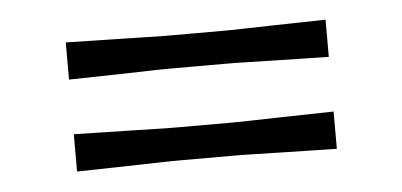

<svg xmlns="http://www.w3.org/2000/svg" viewBox="-29 -401 561 268"><g transform="rotate(-5 252.0 -267.5)"><path d="M70 -229.3Q115.6 -228.3 141.4 -227.8Q167.3 -227.3 183.1 -226.8Q198.9 -226.3 214 -226.3Q229.1 -226.3 251.5 -226.3Q274.9 -226.3 289.6 -226.3Q304.4 -226.3 320.1 -226.8Q335.9 -227.3 362.2 -227.8Q388.5 -228.3 434 -229.3V-177.1Q388.4 -178.1 362.5 -178.6Q336.7 -179.1 320.9 -179.6Q305.2 -180.1 290.5 -180.1Q275.8 -180.1 252.4 -180.1Q228.9 -180.1 214 -180.1Q199.1 -180.1 182.9 -179.6Q166.7 -179.1 141 -178.6Q115.3 -178.1 70 -177.1ZM70 -358Q115.6 -357 141.4 -356.5Q167.3 -356 183.1 -355.5Q198.9 -355 214 -355Q229.1 -355 251.5 -355Q274.9 -355 289.6 -355Q304.4 -355 320.1 -355.5Q335.9 -356 362.2 -356.5Q388.5 -357 434 -358V-305.9Q388.4 -306.9 362.5 -307.4Q336.7 -307.9 320.9 -308.4Q305.2 -308.9 290.5 -308.9Q275.8 -308.9 252.4 -308.9Q228.9 -308.9 214 -308.9Q199.1 -308.9 182.9 -308.4Q166.7 -307.9 141 -307.4Q115.3 -306.9 70 -305.9Z"/></g></svg>

Font: Ojuju ExtraLight
Style: Regular
Weight: 200
Designer: Chisaokwu Joboson, Mirko Velimirovic
Foundry: Udi Foundry
Version: Version 1.000